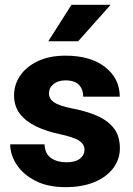

<svg xmlns="http://www.w3.org/2000/svg" viewBox="-20 -770 553 800"><path d="M332 -147Q332 -168.5 310.5 -183.3Q289.1 -198.2 225.6 -211.9Q172.9 -223.1 130.4 -243.4Q87.9 -263.7 63.2 -295.4Q38.6 -327.1 38.6 -373Q38.6 -417.5 64 -454.8Q89.4 -492.2 137.5 -515.1Q185.5 -538.1 252.9 -538.1Q357.9 -538.1 418.5 -490.2Q479 -442.4 479 -367.2H326.7Q326.7 -397.5 309.1 -416.3Q291.5 -435.1 252.4 -435.1Q222.2 -435.1 203.1 -419.7Q184.1 -404.3 184.1 -380.4Q184.1 -357.9 205.3 -343.5Q226.6 -329.1 277.8 -318.8Q333 -308.6 378.7 -290Q424.3 -271.5 451.9 -238.8Q479.5 -206.1 479.5 -152.3Q479.5 -106 451.7 -69.1Q423.8 -32.2 373 -11.2Q322.3 9.8 252.9 9.8Q178.2 9.8 126.7 -17.1Q75.2 -43.9 48.8 -85Q22.5 -126 22.5 -168.5H165.5Q167.5 -128.4 193.4 -111.1Q219.2 -93.8 256.3 -93.8Q293.5 -93.8 312.7 -108.6Q332 -123.5 332 -147ZM181.2 -598.1 277.8 -750H440.9L305.7 -598.1Z"/></svg>

Font: Vazirmatn RD UI ExtraBold
Style: Regular
Weight: 800
Designer: Saber Rastikerdar
Foundry: Saber Rastikerdar
Version: Version 33.003